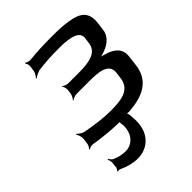

<svg xmlns="http://www.w3.org/2000/svg" viewBox="-198 -599 892 892"><g transform="rotate(-45 248.5 -152.5)"><path d="M489 -346 494 -385C503 -454 468 -477 407 -487C380 -492 344 -494 296 -494C245 -494 197 -492 152 -487C144 -486 130 -491 126 -495L122 -492C127 -488 131 -476 130 -467L127 -443C126 -431 116 -415 109 -409L112 -406C119 -412 138 -422 149 -424C189 -429 230 -432 273 -432H289C369 -432 407 -415 403 -380L399 -350C392 -291 325 -286 266 -286H198C189 -286 175 -292 170 -297L168 -295C173 -290 177 -275 176 -266L173 -244C172 -235 164 -220 158 -215L160 -213C166 -218 182 -224 191 -224H276C334 -224 399 -220 392 -162L388 -131C379 -61 314 -56 245 -56C204 -56 154 -62 95 -73C82 -75 66 -86 60 -94L56 -91C62 -84 68 -67 67 -53L63 -24C62 -17 56 -5 50 -1L53 2C57 -2 70 -6 78 -5C139 5 192 9 233 10C236 10 242 10 244 8L241 5C239 7 240 14 240 17C242 29 243 41 241 53C236 95 206 126 164 126C143 126 120 121 98 111C91 107 84 98 82 93L77 95C81 100 84 112 83 120L80 149C79 153 74 161 71 163L73 167C76 165 85 165 88 167C120 182 151 190 180 190C244 190 290 148 298 84C300 69 300 49 298 25C297 17 294 3 290 -1L287 2C291 6 302 8 310 7C398 0 470 -30 481 -124L487 -174C493 -218 466 -248 409 -262C401 -264 391 -268 385 -268L384 -264C390 -264 401 -268 409 -270C447 -281 484 -305 489 -346Z"/></g></svg>

Font: Gamestation Storm Oblique 
Style: Italic
Weight: 400
Designer: Jonas Hecksher
Foundry: Jonas Hecksher, Playtypeª, e-types AS
Version: Version 1.003